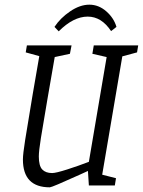

<svg xmlns="http://www.w3.org/2000/svg" viewBox="-20 -793 611 821"><path d="M503 -552 417 -46 476 -31 471 0H360L356 -62L321 -46Q202 8 193 8Q78 8 78 -111Q78 -134 87.5 -194Q97 -254 120 -391L148 -553L90 -569L95 -599H286L279 -563L214 -549L183 -370Q164 -260 155 -203.5Q146 -147 146 -124Q146 -84 160.5 -68.5Q175 -53 203 -53Q219 -53 267.5 -68.5Q316 -84 360 -101L436 -549L375 -563L381 -599H571L566 -569ZM213 -678Q238 -716 280 -744.5Q322 -773 362 -773Q402 -773 434.5 -744.5Q467 -716 478 -678L455 -660Q414 -722 355 -722Q294 -722 231 -659Z"/></svg>

Font: Grenze Light
Style: Italic
Weight: 300
Italic angle: -10°
Designer: Renata Polastri
Foundry: Omnibus-Type
Version: Version 1.002; ttfautohint (v1.8)